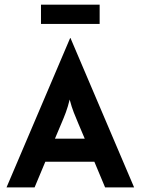

<svg xmlns="http://www.w3.org/2000/svg" viewBox="-20 -812 609 832"><path d="M8.3 0 284 -647.2H285.4L561.1 0H435.4L388.9 -111.1H176.4L129.9 0ZM218.1 -211.1H347.2L320.1 -275Q309 -300.7 299.7 -324.7Q290.3 -348.6 281.9 -380.6Q274.3 -349.3 265.3 -325Q256.2 -300.7 245.1 -275ZM157.6 -708.3V-791.7H411.8V-708.3Z"/></svg>

Font: Afacad Flux
Style: Regular
Weight: 400
Designer: Kristian Moeller
Foundry: Dicotype
Version: Version 1.100